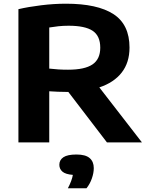

<svg xmlns="http://www.w3.org/2000/svg" viewBox="-20 -769 801 1037"><path d="M79.5 0V-719.5Q133 -732 202 -740.5Q271 -749 336.5 -749Q506 -749 592.8 -692.8Q679.5 -636.5 679.5 -512Q679.5 -431 637.2 -377Q595 -323 516.5 -297L746.5 0H557.5L349 -272.5Q345 -272.5 340.5 -272.5Q316 -272.5 293.2 -273.5Q270.5 -274.5 246 -276V0ZM347.5 -392.5Q437.5 -392.5 479.5 -421Q521.5 -449.5 521.5 -511.5Q521.5 -575.5 480.2 -602.8Q439 -630 350.5 -630Q321 -630 295.2 -627.2Q269.5 -624.5 246 -620.5V-398.5Q272 -395.5 295.8 -394Q319.5 -392.5 347.5 -392.5ZM346.5 248Q368.5 206 373.5 175.5Q334 172.5 317.2 158Q300.5 143.5 300.5 121Q300.5 95 322.5 80.2Q344.5 65.5 393 65.5Q442 65.5 464.2 84.8Q486.5 104 486.5 139Q486.5 165.5 476 195.2Q465.5 225 447 248Z"/></svg>

Font: Encode Sans Expanded
Style: Bold
Weight: 700
Width: 7
Designer: Multiple Designers
Foundry: Impallari Type
Version: Version 3.000; ttfautohint (v1.8.3) -l 8 -r 50 -G 200 -x 14 